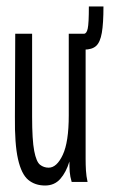

<svg xmlns="http://www.w3.org/2000/svg" viewBox="-20 -561 353 592"><path d="M119 11Q88 11 67 -6.5Q46 -24 35.5 -70.5Q25 -117 26 -202L27 -457H79V-202Q79 -129 85.5 -95.5Q92 -62 103.5 -53Q115 -44 130 -44Q155 -44 173.5 -83.5Q192 -123 192 -205V-457H244V-71Q244 -53 245 -35.5Q246 -18 250 0H201Q196 -17 195 -31Q194 -45 194 -63Q184 -30 166 -9.5Q148 11 119 11ZM299 -541Q299 -489 294 -460Q289 -431 276.5 -419.5Q264 -408 239 -408V-457Q247 -457 250.5 -473Q254 -489 254 -541Z"/></svg>

Font: Inconsolata ExtraCondensed Thin
Style: Regular
Weight: 100
Width: 2
Monospace: yes
Designer: Raph Levien, Cyreal, Brenton Simpson
Foundry: Raph Levien, Cyreal, Google
Version: Version 3.100; ttfautohint (v1.8.4.7-5d5b)